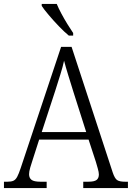

<svg xmlns="http://www.w3.org/2000/svg" viewBox="-21 -951 667 971"><path d="M-1 0V-32H17Q36 -32 47 -37Q58 -42 66 -57Q74 -72 84 -102L288 -714H341L549 -79Q559 -49 571 -40.5Q583 -32 612 -32H626V0H400V-32H425Q456 -32 467.5 -41Q479 -50 479 -69Q479 -80 473.5 -99Q468 -118 464 -132L427 -245H177L143 -139Q138 -125 132 -104Q126 -83 126 -70Q126 -51 138.5 -41.5Q151 -32 184 -32H215V0ZM190 -283H415L351 -484Q337 -529 324 -571Q311 -613 303 -644Q297 -615 284.5 -575Q272 -535 259 -494ZM327 -771Q305 -789 277.5 -817.5Q250 -846 225.5 -875Q201 -904 190 -921V-931H266Q275 -909 289.5 -882Q304 -855 320 -829Q336 -803 349 -784V-771Z"/></svg>

Font: Noto Serif Lao SemiCondensed Light
Style: Regular
Weight: 300
Width: 4
Designer: Monotype Design Team
Foundry: Monotype Imaging Inc.
Version: Version 2.003; ttfautohint (v1.8.4.7-5d5b)